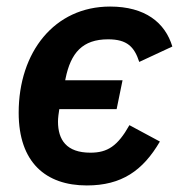

<svg xmlns="http://www.w3.org/2000/svg" viewBox="-20 -554 547 586"><path d="M245 12C351 12 416 -33 468 -122L375 -172C339 -108 308 -88 256 -88C183 -88 157 -127 157 -183C157 -194 159 -209 161 -221H336L354 -309H179L180 -314C196 -393 232 -434 310 -434C368 -434 390 -411 405 -365L506 -412C484 -485 423 -534 316 -534C146 -534 37 -395 37 -210C37 -58 120 12 245 12Z"/></svg>

Font: Braiins Sans SemiBold
Style: Italic
Weight: 600
Italic angle: -11.31°
Designer: Mike Abbink, Paul van der Laan, Pieter van Rosmalen, Jiri Chlebus, Lubos Buracinsky
Foundry: Bold Monday, Sudetype
Version: Version 1.000;hotconv 1.0.109;makeotfexe 2.5.65596